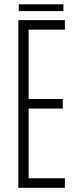

<svg xmlns="http://www.w3.org/2000/svg" viewBox="-20 -896 362 916"><path d="M67.5 0V-800H289.5V-754.5H116.5V-423.5H279.5V-378H116.5V-45.5H289.5V0ZM69.5 -875.5H282.5V-843H69.5Z"/></svg>

Font: Big Shoulders Text Thin ExtraLight
Style: Regular
Weight: 250
Version: Version 2.002